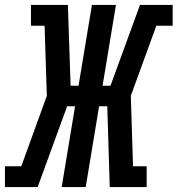

<svg xmlns="http://www.w3.org/2000/svg" viewBox="-54 -755 717 775"><path d="M-34 0V-84H32L135 -368L126 -651H71V-735H220L231 -409H263L317 -735H414L360 -409H392L511 -735H643V-651H577L474 -368L483 -84H538V0H389L379 -326H346L292 0H195L249 -326H217L98 0Z"/></svg>

Font: Iosevka Curly Slab MdExObl
Style: Regular
Weight: 500
Width: 7
Italic angle: -9°
Monospace: yes
Designer: Belleve Invis
Foundry: Belleve Invis
Version: Version 11.1.0; ttfautohint (v1.8.3)